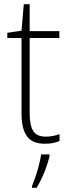

<svg xmlns="http://www.w3.org/2000/svg" viewBox="-20 -678 328 919"><path d="M199 -24Q218 -24 235 -27.5Q252 -31 265 -36V-3Q251 3 234 6.5Q217 10 194 10Q134 10 108.5 -26.5Q83 -63 83 -133V-496H15V-521L83 -531L94 -658H122V-529H264V-496H122V-135Q122 -80 138.5 -52Q155 -24 199 -24ZM217 69Q209 105 192.5 146Q176 187 155 221H133V213Q140 196 149.5 168.5Q159 141 166.5 111.5Q174 82 177 61H217Z"/></svg>

Font: Noto Sans Arabic SemCond ExtLt
Style: Regular
Weight: 200
Width: 4
Designer: Monotype Design Team, Nadine Chahine, Nizar Qandah and Khaled Hosny
Foundry: Monotype Imaging Inc.
Version: Version 2.012; ttfautohint (v1.8.4.7-5d5b)